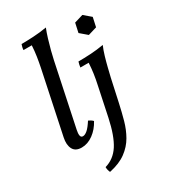

<svg xmlns="http://www.w3.org/2000/svg" viewBox="-224 -817 1008 1146"><g transform="rotate(-30 279.5 -244.0)"><path d="M113 15Q70 15 54.5 -15Q39 -45 49 -92L139 -520Q146 -554 151.5 -590Q157 -626 159 -663H102Q102 -670 104.5 -681.5Q107 -693 110 -700Q145 -700 191.5 -702.5Q238 -705 285 -713Q274 -686 263 -650Q252 -614 243 -579Q234 -544 229 -520L139 -92Q134 -69 136.5 -54.5Q139 -40 153 -40Q167 -40 184.5 -55Q202 -70 225 -106Q234 -102 241 -97.5Q248 -93 255 -86Q231 -41 193 -13Q155 15 113 15ZM186 225Q182 218 179.5 207.5Q177 197 177 187Q240 169 277.5 111Q315 53 339 -60L381 -260Q389 -296 394 -331Q399 -366 401 -403H344Q345 -411 347 -421.5Q349 -432 352 -440Q390 -440 435 -442.5Q480 -445 527 -453Q515 -426 504.5 -390.5Q494 -355 485.5 -320Q477 -285 471 -260L437 -104Q425 -49 410.5 3.5Q396 56 370.5 100.5Q345 145 301 177.5Q257 210 186 225ZM511 -669 559 -628 545 -564 485 -546 437 -587 451 -651Z"/></g></svg>

Font: Poltawski Nowy
Style: Italic
Weight: 400
Italic angle: -12°
Designer: Adam Pótawski, Mateusz Machalski, Borys Kosmynka, Ania Wieluska
Foundry: Capitalics.wtf
Version: Version 1.001;gftools[0.9.25]